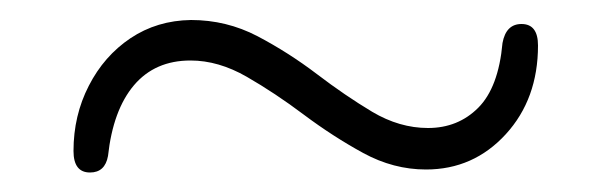

<svg xmlns="http://www.w3.org/2000/svg" viewBox="-20 -446 612 192"><path d="M406 -276.5Q373.5 -276.5 343.2 -293Q313 -309.5 284 -331.2Q255 -353 226.8 -369.2Q198.5 -385.5 170.5 -385.5Q135 -385.5 114 -360.8Q93 -336 88 -290Q85 -273.5 70 -273.5Q53.5 -273.5 53.5 -295Q53.5 -330.5 68.8 -360.2Q84 -390 110.5 -407.8Q137 -425.5 171 -426Q206.5 -426 237.5 -409.8Q268.5 -393.5 296.8 -372Q325 -350.5 352.2 -334.2Q379.5 -318 408 -318Q438 -318 458.2 -338.2Q478.5 -358.5 482.5 -403Q486 -422 501.5 -422Q518 -422 518 -400.5Q518 -347 485.8 -311.8Q453.5 -276.5 406 -276.5Z"/></svg>

Font: Fraunces 72pt Soft Light
Style: Regular
Weight: 300
Version: Version 1.000;[b76b70a41]